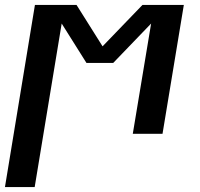

<svg xmlns="http://www.w3.org/2000/svg" viewBox="-37 -540 807 775"><path d="M-17 215 104 -520H272L377 -353L538 -520H705L619 0H499L573 -445L420 -286H312L212 -445L103 215Z"/></svg>

Font: Iosevka Etoile Oblique
Style: Bold
Weight: 700
Italic angle: -9°
Designer: Belleve Invis
Foundry: Belleve Invis
Version: Version 15.5.2; ttfautohint (v1.8.4)